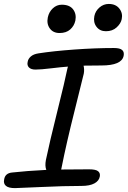

<svg xmlns="http://www.w3.org/2000/svg" viewBox="-28 -967 654 983"><path d="M514.2 -807.1Q483.4 -807.1 466.1 -829.8Q448.7 -852.5 455.1 -884.8Q460.4 -910.6 481.2 -928.7Q502 -946.8 528.8 -946.8Q564.5 -946.8 583 -923.1Q601.6 -899.4 595.2 -869.1Q590.8 -846.7 569.3 -826.9Q547.9 -807.1 514.2 -807.1ZM276.9 -797.9Q244.1 -797.9 227.1 -821.3Q210 -844.7 216.8 -877.9Q222.7 -905.8 242.4 -924.3Q262.2 -942.9 288.1 -942.9Q328.6 -942.9 346.4 -918.9Q364.3 -895 357.9 -861.8Q352.1 -834.5 331.5 -816.2Q311 -797.9 276.9 -797.9ZM48.8 -3.9Q15.6 -3.9 2.2 -15.6Q-11.2 -27.3 -6.8 -47.9Q-2 -81.1 36.1 -84Q104 -91.8 209 -97.2Q201.2 -117.7 207 -147.9Q225.6 -237.8 265.4 -397Q305.2 -556.2 316.9 -615.2Q318.8 -623 319.8 -626Q285.6 -623.5 233.4 -617.2Q181.2 -610.8 153.8 -610.8Q130.9 -610.8 120.1 -621.8Q109.4 -632.8 113.8 -650.9Q116.2 -666 129.9 -678Q143.6 -689.9 168.9 -693.8Q244.6 -705.6 352.5 -713.4Q460.4 -721.2 555.2 -721.2Q586.4 -721.2 597.7 -710.7Q608.9 -700.2 605 -681.2Q595.2 -631.8 491.2 -631.8Q425.8 -631.8 399.9 -630.9Q404.8 -610.4 400.9 -589.8Q396 -566.9 354 -400.4Q312 -233.9 287.1 -107.9Q287.1 -105 285.2 -99.1Q330.1 -100.1 428.2 -100.1Q462.9 -100.1 474.6 -90.1Q486.3 -80.1 482.9 -63Q479 -41 455.3 -28.1Q431.6 -15.1 389.2 -15.1Q299.3 -15.1 181.9 -9.5Q64.5 -3.9 48.8 -3.9Z"/></svg>

Font: Shantell Sans Bouncy
Style: Italic
Weight: 400
Italic angle: -11.31°
Designer: Stephen Nixon, Anya Danilova, Shantell Martin
Foundry: Arrow Type
Version: Version 1.006;[9816181b4]